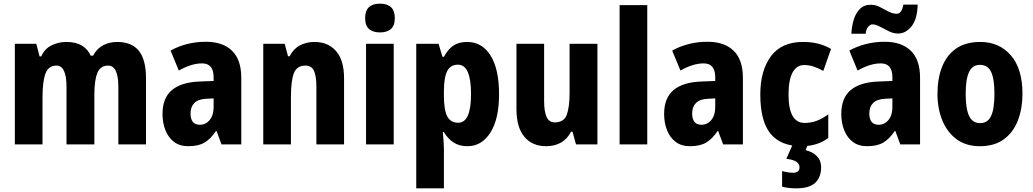

<svg xmlns="http://www.w3.org/2000/svg" viewBox="-20 -854 5638 1048"><path d="M620 -625Q699 -625 738 -576.5Q777 -528 777 -425V-66H626V-380Q626 -496 570 -496Q528 -496 511.5 -456Q495 -416 495 -336V-66H343V-380Q343 -496 288 -496Q244 -496 228 -452Q212 -408 212 -320V-66H61V-615H178L196 -546H205Q223 -587 260.5 -606Q298 -625 343 -625Q394 -625 427 -605Q460 -585 475 -550H488Q508 -588 542 -606.5Q576 -625 620 -625Z M1104 -626Q1196 -626 1246.5 -577Q1297 -528 1297 -429V-66H1189L1162 -139H1159Q1131 -97 1097.5 -76.5Q1064 -56 1008 -56Q961 -56 930 -79.5Q899 -103 883 -143Q867 -183 867 -232Q867 -319 918 -362Q969 -405 1068 -409L1146 -412V-432Q1146 -508 1083 -508Q1054 -508 1023 -498.5Q992 -489 956 -469L911 -578Q952 -601 1001 -613.5Q1050 -626 1104 -626ZM1107 -315Q1062 -313 1041 -292Q1020 -271 1020 -235Q1020 -173 1071 -173Q1103 -173 1124.5 -199Q1146 -225 1146 -269V-317Z M1697 -625Q1771 -625 1814.5 -575Q1858 -525 1858 -426V-66H1707V-381Q1707 -438 1694 -467Q1681 -496 1647 -496Q1601 -496 1584.5 -455.5Q1568 -415 1568 -322V-66H1417V-615H1534L1552 -547H1561Q1581 -587 1616.5 -606Q1652 -625 1697 -625Z M2054 -834Q2093 -834 2114 -815Q2135 -796 2135 -755Q2135 -714 2113.5 -695.5Q2092 -677 2054 -677Q2016 -677 1994.5 -695.5Q1973 -714 1973 -755Q1973 -796 1994 -815Q2015 -834 2054 -834ZM2129 -615V-66H1978V-615Z M2530 -625Q2611 -625 2657.5 -551Q2704 -477 2704 -340Q2704 -205 2657 -130.5Q2610 -56 2531 -56Q2487 -56 2456 -76Q2425 -96 2403 -133H2397Q2403 -72 2403 -42V174H2252V-615H2374L2395 -544H2403Q2428 -589 2457.5 -607Q2487 -625 2530 -625ZM2480 -501Q2439 -501 2421 -466Q2403 -431 2403 -355V-330Q2403 -255 2421 -219.5Q2439 -184 2481 -184Q2551 -184 2551 -340Q2551 -501 2480 -501Z M3241 -615V-66H3124L3105 -135H3097Q3076 -95 3041.5 -75.5Q3007 -56 2961 -56Q2885 -56 2842 -107.5Q2799 -159 2799 -258V-615H2950V-303Q2950 -245 2963.5 -215.5Q2977 -186 3008 -186Q3059 -186 3074 -228.5Q3089 -271 3089 -347V-615Z M3513 -66H3362V-826H3513Z M3842 -626Q3934 -626 3984.5 -577Q4035 -528 4035 -429V-66H3927L3900 -139H3897Q3869 -97 3835.5 -76.5Q3802 -56 3746 -56Q3699 -56 3668 -79.5Q3637 -103 3621 -143Q3605 -183 3605 -232Q3605 -319 3656 -362Q3707 -405 3806 -409L3884 -412V-432Q3884 -508 3821 -508Q3792 -508 3761 -498.5Q3730 -489 3694 -469L3649 -578Q3690 -601 3739 -613.5Q3788 -626 3842 -626ZM3845 -315Q3800 -313 3779 -292Q3758 -271 3758 -235Q3758 -173 3809 -173Q3841 -173 3862.5 -199Q3884 -225 3884 -269V-317Z M4355 -56Q4242 -56 4186 -124Q4130 -192 4130 -338Q4130 -469 4188 -547Q4246 -625 4362 -625Q4412 -625 4448.5 -615Q4485 -605 4516 -587L4474 -467Q4445 -483 4420 -491Q4395 -499 4369 -499Q4328 -499 4306 -458Q4284 -417 4284 -338Q4284 -183 4372 -183Q4408 -183 4439 -195Q4470 -207 4501 -230V-101Q4442 -56 4355 -56ZM4462 58Q4462 113 4430 143.5Q4398 174 4326 174Q4283 174 4249 165V80Q4264 84 4280.5 86.5Q4297 89 4309 89Q4325 89 4334.5 82Q4344 75 4344 59Q4344 41 4327 29Q4310 17 4272 13L4307 -66H4390L4377 -34Q4415 -26 4438.5 -2Q4462 22 4462 58Z M4809 -626Q4901 -626 4951.5 -577Q5002 -528 5002 -429V-66H4894L4867 -139H4864Q4836 -97 4802.5 -76.5Q4769 -56 4713 -56Q4666 -56 4635 -79.5Q4604 -103 4588 -143Q4572 -183 4572 -232Q4572 -319 4623 -362Q4674 -405 4773 -409L4851 -412V-432Q4851 -508 4788 -508Q4759 -508 4728 -498.5Q4697 -489 4661 -469L4616 -578Q4657 -601 4706 -613.5Q4755 -626 4809 -626ZM4812 -315Q4767 -313 4746 -292Q4725 -271 4725 -235Q4725 -173 4776 -173Q4808 -173 4829.5 -199Q4851 -225 4851 -269V-317ZM4627 -670Q4629 -709 4639.5 -745Q4650 -781 4673 -804.5Q4696 -828 4733 -828Q4759 -828 4783 -815.5Q4807 -803 4829.5 -791Q4852 -779 4875 -779Q4902 -779 4911 -829H4989Q4987 -750 4955.5 -710.5Q4924 -671 4882 -671Q4857 -671 4831.5 -683.5Q4806 -696 4783 -708.5Q4760 -721 4741 -721Q4731 -721 4719.5 -708.5Q4708 -696 4705 -670Z M5561 -342Q5561 -263 5536.5 -198Q5512 -133 5460.5 -94.5Q5409 -56 5328 -56Q5253 -56 5201.5 -94Q5150 -132 5123.5 -197Q5097 -262 5097 -342Q5097 -426 5122.5 -490Q5148 -554 5199.5 -589.5Q5251 -625 5331 -625Q5434 -625 5497.5 -552Q5561 -479 5561 -342ZM5251 -341Q5251 -261 5269.5 -221.5Q5288 -182 5330 -182Q5372 -182 5390 -221.5Q5408 -261 5408 -342Q5408 -422 5390 -461Q5372 -500 5329 -500Q5288 -500 5269.5 -461Q5251 -422 5251 -341Z"/></svg>

Font: Noto Sans Malayalam UI Condensed ExtraBold
Style: Regular
Weight: 800
Width: 3
Designer: Jelle Bosma - Monotype Design Team
Foundry: Monotype Imaging Inc.
Version: Version 2.104; ttfautohint (v1.8.4.7-5d5b)